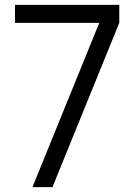

<svg xmlns="http://www.w3.org/2000/svg" viewBox="-20 -770 563 790"><path d="M113.5 0H195.8L470.8 -676V-750H41.7V-676H388.5Z"/></svg>

Font: Manrope3
Style: Regular
Weight: 400
Width: 4
Designer: Mikhail Sharanda
Foundry: Mikhail Sharanda
Version: Version 3.000;PS 003.000;hotconv 1.0.88;makeotf.lib2.5.64775